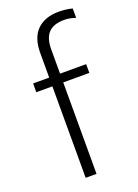

<svg xmlns="http://www.w3.org/2000/svg" viewBox="-143 -804 619 864"><g transform="rotate(-20 166.5 -372.0)"><path d="M112 -438H35V-480H112V-597Q112 -671 149.5 -707.5Q187 -744 253 -744Q288 -744 318 -736V-691Q290 -701 264 -701Q213 -701 188.5 -675.5Q164 -650 164 -596V-480H289V-438H164V0H112Z"/></g></svg>

Font: Prompt ExtraLight
Style: Regular
Weight: 275
Designer: Katatrad Team
Foundry: CadsonDemak
Version: Version 1.001